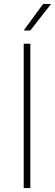

<svg xmlns="http://www.w3.org/2000/svg" viewBox="-20 -964 282 984"><path d="M101.5 0V-740H135.5V0ZM101.5 -808 201 -944H242L135.5 -808Z"/></svg>

Font: Encode Sans SmExp Th
Style: Regular
Weight: 100
Width: 6
Designer: Multiple Designers
Foundry: Impallari Type
Version: Version 3.002; ttfautohint (v1.8.3) -l 8 -r 50 -G 200 -x 14 